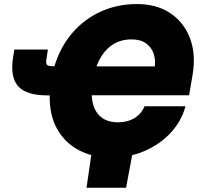

<svg xmlns="http://www.w3.org/2000/svg" viewBox="-20 -757 974 934"><path d="M522 9.8Q434.1 9.8 365.7 -25.4Q297.4 -60.5 258.8 -128.2Q220.2 -195.8 221.7 -293H210Q106.9 -293 67.4 -338.6Q27.8 -384.3 44.4 -483.4L49.8 -516.1H212.9L210.9 -502.9Q206.1 -475.1 204.8 -461.2Q203.6 -447.3 209 -441.4Q214.8 -434.6 244.6 -434.6Q273.4 -528.8 331.8 -596.7Q390.1 -664.6 470.7 -700.9Q551.3 -737.3 646.5 -737.3Q741.7 -737.3 808.1 -693.1Q874.5 -648.9 904.1 -571.3Q933.6 -493.7 917 -394L899.9 -293.5H426.3Q429.2 -230.5 461.9 -196.3Q494.6 -162.1 554.2 -162.1Q600.6 -162.1 634.3 -182.6Q668 -203.1 683.1 -240.2H882.3Q862.8 -167.5 810.1 -110.8Q757.3 -54.2 682.6 -22.2Q607.9 9.8 522 9.8ZM449.7 -434.1H732.9Q737.3 -466.3 727.1 -496.6Q716.8 -526.9 690.4 -546.1Q664.1 -565.4 620.1 -565.4Q559.1 -565.4 515.9 -531.2Q472.7 -497.1 449.7 -434.1ZM400.9 156.2 428.2 -31.2H628.4L593.3 156.2Z"/></svg>

Font: Inter Black
Style: Italic
Weight: 900
Italic angle: -9.39999°
Designer: Rasmus Andersson
Foundry: rsms
Version: Version 4.000;git-a52131595